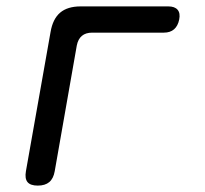

<svg xmlns="http://www.w3.org/2000/svg" viewBox="-20 -570 640 600"><path d="M98 10Q75 10 66 -1Q57 -12 61 -35L138 -470Q145 -511 168 -530.5Q191 -550 232 -550H506Q526 -550 535 -539.5Q544 -529 540 -509Q536 -489 524 -478.5Q512 -468 492 -468H268Q248 -468 236 -458Q224 -448 220 -428L151 -35Q147 -12 134 -1Q121 10 98 10Z"/></svg>

Font: Maple Mono NL
Style: Italic
Weight: 400
Italic angle: -10°
Monospace: yes
Designer: subframe7536
Version: Version 7.000